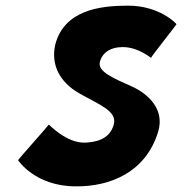

<svg xmlns="http://www.w3.org/2000/svg" viewBox="-20 -692 690 681"><path d="M434 -672C334 -672 208 -656 176 -534C160 -463 191 -401 261 -361C331 -321 395 -299 384 -252C369 -193 312 -188 282 -186C214 -184 153 -252 153 -250C153 -248 45 -127 44 -124C44 -124 104 -31 249 -31C370 -30 497 -80 541 -225C565 -304 506 -360 444 -387C381 -415 327 -438 334 -471C341 -503 370 -525 415 -525C473 -525 517 -484 516 -487C515 -490 606 -604 606 -606C606 -608 546 -672 434 -672Z"/></svg>

Font: Drag You Down
Style: Regular
Weight: 400
Designer: Robert Jablonski
Foundry: Cannot Into Space Fonts
Version: Version 0.97